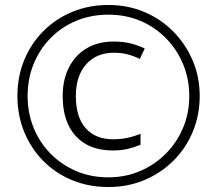

<svg xmlns="http://www.w3.org/2000/svg" viewBox="-20 -743 872 772"><path d="M433 -138Q338 -138 285 -195.5Q232 -253 232 -357Q232 -422 257 -471.5Q282 -521 328 -548.5Q374 -576 437 -576Q475 -576 505 -568.5Q535 -561 562 -548L542 -506Q518 -518 492.5 -524.5Q467 -531 438 -531Q368 -531 326.5 -484.5Q285 -438 285 -357Q285 -272 324.5 -227.5Q364 -183 435 -183Q464 -183 491 -188.5Q518 -194 545 -205V-161Q521 -151 494.5 -144.5Q468 -138 433 -138ZM416 9Q336 9 269 -19Q202 -47 153 -97Q104 -147 77 -213.5Q50 -280 50 -357Q50 -436 78 -503Q106 -570 156 -619.5Q206 -669 272.5 -696Q339 -723 416 -723Q494 -723 561 -694.5Q628 -666 677.5 -615.5Q727 -565 755 -499Q783 -433 783 -357Q783 -280 755 -213Q727 -146 677 -96.5Q627 -47 560.5 -19Q494 9 416 9ZM416 -30Q485 -30 544 -55.5Q603 -81 647.5 -126Q692 -171 716.5 -230Q741 -289 741 -357Q741 -424 717 -483Q693 -542 649 -587.5Q605 -633 546 -658.5Q487 -684 416 -684Q346 -684 287 -659.5Q228 -635 184 -590.5Q140 -546 115.5 -486.5Q91 -427 91 -357Q91 -290 114.5 -231Q138 -172 181.5 -127Q225 -82 284.5 -56Q344 -30 416 -30Z"/></svg>

Font: Noto Sans Symbols Light
Style: Regular
Weight: 300
Version: Version 2.002